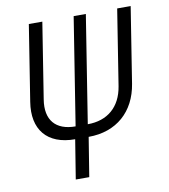

<svg xmlns="http://www.w3.org/2000/svg" viewBox="-82 -620 764 869"><g transform="rotate(-10 300.0 -185.0)"><path d="M196 180H258L287 0C416 0 502 -78 522 -202L577 -550H515L460 -202C445 -109 384 -57 293 -57L371 -550H315L237 -57C146 -57 101 -109 116 -202L171 -550H109L54 -202C34 -78 96 0 225 0Z"/></g></svg>

Font: JetBrains Mono ExtraLight
Style: Italic
Weight: 240
Italic angle: -9°
Monospace: yes
Designer: Philipp Nurullin, Konstantin Bulenkov
Foundry: JetBrains
Version: Version 2.305